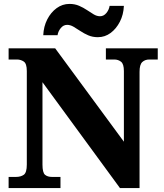

<svg xmlns="http://www.w3.org/2000/svg" viewBox="-20 -961 838 981"><path d="M24 0V-57H61Q86 -57 101.5 -68Q117 -79 117 -120V-598Q117 -636 101.5 -646.5Q86 -657 66 -657H24V-714H262L613 -237V-598Q613 -634 598.5 -645.5Q584 -657 564 -657H521V-714H786V-657H743Q721 -657 707 -644Q693 -631 693 -594V0H593L197 -541V-120Q197 -79 210 -68Q223 -57 246 -57H289V0ZM480 -771Q453 -771 431 -780.5Q409 -790 390.5 -802.5Q372 -815 355.5 -824.5Q339 -834 323 -834Q304 -834 290.5 -817.5Q277 -801 274 -781H201Q203 -826 221.5 -862Q240 -898 269.5 -919.5Q299 -941 335 -941Q362 -941 384 -931.5Q406 -922 424.5 -909.5Q443 -897 459 -887.5Q475 -878 491 -878Q510 -878 523.5 -894.5Q537 -911 540 -931H613Q611 -886 592.5 -850Q574 -814 545 -792.5Q516 -771 480 -771Z"/></svg>

Font: Noto Serif Tamil ExtraBold
Style: Regular
Weight: 800
Designer: Indian Type Foundry, Tom Grace, and the Monotype Design Team
Foundry: Monotype Imaging Inc.
Version: Version 2.004; ttfautohint (v1.8.4.7-5d5b)